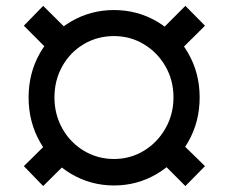

<svg xmlns="http://www.w3.org/2000/svg" viewBox="-20 -620 775 652"><path d="M77.1 -289.1Q77.1 -372.1 115.8 -439.9Q154.5 -507.8 221.2 -546.9Q287.9 -585.9 367.2 -585.9Q446.5 -585.9 513.1 -546.9Q579.7 -507.8 618.8 -439.9Q658 -372.1 658 -289.1Q658 -206.1 618.8 -137.7Q579.7 -69.3 513.1 -29.8Q446.5 9.8 367.2 9.8Q287.9 9.8 221.2 -29.8Q154.5 -69.3 115.8 -137.7Q77.1 -206.1 77.1 -289.1ZM569.1 -289.1Q569.1 -347.4 541.8 -394.9Q514.4 -442.3 468.4 -469.9Q422.3 -497.5 367.2 -497.5Q311 -497.5 264.7 -470.2Q218.4 -442.9 191.6 -395.1Q164.9 -347.4 164.9 -289.1Q164.9 -231.7 191.6 -183.8Q218.4 -135.8 265 -107.9Q311.6 -80.1 367.2 -80.1Q422.3 -80.1 468.4 -107.9Q514.4 -135.8 541.8 -183.8Q569.1 -231.7 569.1 -289.1ZM511.6 -502 609.5 -600.1 676.1 -532.7 577.2 -434.5ZM511.6 -86.4 577.2 -152.4 676.1 -55.8 609.5 11.8ZM61 -55.8 158.9 -152.4 225.5 -86.4 126.6 11.8ZM61 -532.7 126.6 -600.1 225.5 -502 158.9 -434.5Z"/></svg>

Font: Pretendard Std Variable
Style: Regular
Weight: 400
Designer: Base glyphs from Inter by Rasmus Andersson; Hangeul glyphs from Noto Sans CJK(Source Han Sans) by Jang Soo-young and Kan
Foundry: Kil Hyung-jin
Version: Version 1.309;Glyphs 3.2 (3225)